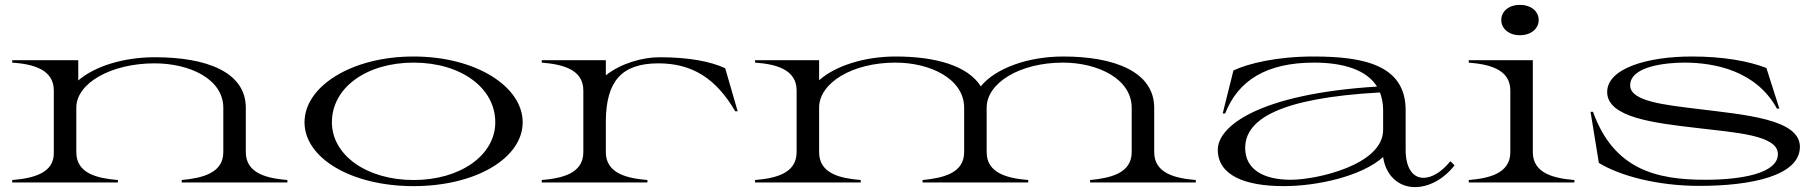

<svg xmlns="http://www.w3.org/2000/svg" viewBox="-20 -746 7418 785"><path d="M985 -124V-305C985 -453 822 -512 613 -512C487 -512 368 -476 300 -417V-500H30V-490C114 -484 200 -463 200 -376V-124C203 -38 116 -17 30 -10V0H462V-10C378 -17 292 -36 292 -124V-306C292 -406 434 -487 612 -487C754 -487 893 -424 893 -305V-124C893 -38 807 -18 723 -10V0H1155V-10C1071 -17 985 -37 985 -124Z M1671 15C1926 15 2117 -100 2117 -246C2117 -392 1926 -515 1671 -515C1416 -515 1225 -392 1225 -246C1225 -100 1416 15 1671 15ZM1671 -10C1479 -10 1337 -112 1337 -246C1337 -388 1479 -490 1671 -490C1863 -490 2005 -388 2005 -246C2005 -112 1863 -10 1671 -10Z M2457 -124V-254C2459 -412 2520 -487 2672 -487C2808 -487 2907 -427 2986 -291H2996L2945 -467C2885 -495 2796 -512 2676 -512C2608 -512 2518 -487 2457 -438V-500H2195V-490C2279 -483 2365 -463 2365 -376V-124C2365 -37 2279 -17 2195 -10V0H2627V-10C2543 -17 2457 -37 2457 -124Z M3067 -10V0H3499V-10C3415 -17 3329 -36 3329 -124V-306C3329 -406 3463 -490 3641 -490C3783 -490 3922 -424 3922 -305V-124C3922 -38 3836 -18 3752 -10V0H4184V-10C4100 -17 4014 -37 4014 -124V-306C4014 -406 4148 -490 4326 -490C4468 -490 4607 -424 4607 -305V-124C4607 -38 4521 -18 4437 -10V0H4869V-10C4785 -17 4699 -37 4699 -124V-305C4699 -453 4536 -515 4327 -515C4185 -515 4051 -468 3990 -393C3937 -478 3803 -515 3642 -515C3516 -515 3397 -478 3329 -418V-500H3067V-490C3151 -484 3237 -463 3237 -376V-124C3237 -38 3153 -17 3067 -10Z M5229 15C5367 15 5549 -26 5635 -104C5645 -31 5696 19 5765 19C5819 19 5880 -10 5927 -70L5910 -87C5872 -40 5832 -19 5800 -19C5757 -19 5727 -58 5727 -134V-296C5727 -481 5554 -515 5350 -515C5201 -515 5085 -487 5023 -458L4979 -282H4989C5043 -419 5160 -490 5353 -490C5473 -490 5568 -460 5610 -392C5127 -362 4959 -230 4959 -134C4959 -30 5068 15 5229 15ZM5258 -11C5146 -11 5071 -53 5071 -141C5071 -256 5206 -345 5622 -368C5630 -347 5635 -323 5635 -296V-215C5635 -71 5361 -11 5258 -11Z M5985 -10V0H6417V-10C6333 -17 6247 -37 6247 -124V-500H5985V-490C6069 -483 6155 -463 6155 -376V-124C6155 -37 6069 -17 5985 -10ZM6194 -602C6241 -602 6271 -630 6271 -664C6271 -699 6241 -726 6194 -726C6148 -726 6118 -699 6118 -664C6118 -630 6148 -602 6194 -602Z M6927 14C7143 14 7339 -28 7339 -146C7339 -260 7110 -277 6926 -300C6788 -317 6645 -331 6645 -397C6645 -476 6794 -490 6867 -490C6992 -490 7161 -456 7245 -302H7255L7202 -468C7128 -497 7023 -515 6897 -515C6712 -515 6550 -465 6551 -369C6552 -265 6745 -243 6916 -223C7075 -204 7249 -194 7249 -116C7249 -37 7100 -11 6952 -11C6752 -11 6578 -53 6493 -289H6483L6517 -80C6601 -28 6755 14 6927 14Z"/></svg>

Font: Sprat Extended
Style: Regular
Weight: 400
Width: 9
Designer: Ethan Nakache
Foundry: Collletttivo
Version: Version 2.000;Glyphs 3.2 (3217)